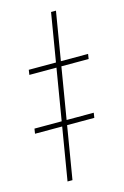

<svg xmlns="http://www.w3.org/2000/svg" viewBox="-150 -793 547 846"><g transform="rotate(-15 123.5 -370.0)"><path d="M194.8 -740.2 71.8 0H49.3L172.4 -740.2ZM8.3 -497.1 11.7 -519.5H282.2L278.8 -497.1ZM-34.7 -240.2 -31.2 -262.7H239.3L235.8 -240.2Z"/></g></svg>

Font: Inter 16pt Thin
Style: Italic
Weight: 250
Italic angle: -9.3988°
Version: Version 4.001;git-66647c0bb